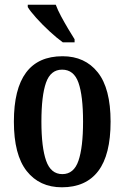

<svg xmlns="http://www.w3.org/2000/svg" viewBox="-20 -786 529 816"><path d="M243 10Q148 10 93.5 -59Q39 -128 39 -269Q39 -547 246 -547Q341 -547 395.5 -478.5Q450 -410 450 -269Q450 -128 397.5 -59Q345 10 243 10ZM245 -46Q294 -46 313.5 -103Q333 -160 333 -269Q333 -379 313.5 -434.5Q294 -490 244 -490Q195 -490 175.5 -434.5Q156 -379 156 -269Q156 -160 176 -103Q196 -46 245 -46ZM247 -606Q222 -624 191 -652.5Q160 -681 134 -710Q108 -739 98 -756V-766H217Q225 -744 239.5 -717Q254 -690 269.5 -664Q285 -638 297 -619V-606Z"/></svg>

Font: Noto Serif Georgian ExtraCondensed SemiBold
Style: Regular
Weight: 600
Width: 2
Designer: Monotype Design Team, Akaki Razmadze
Foundry: Google LLC
Version: Version 2.003; ttfautohint (v1.8.4.7-5d5b)